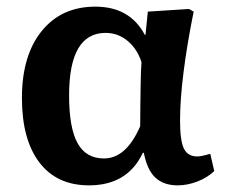

<svg xmlns="http://www.w3.org/2000/svg" viewBox="-20 -544 685 578"><path d="M248 14Q151 14 98.5 -55Q46 -124 46 -249Q46 -377 105.5 -450.5Q165 -524 267 -524Q371 -524 416 -439H418L425 -509L549 -517L563 -509Q543 -410 532.5 -326.5Q522 -243 522 -181Q522 -121 533.5 -97Q545 -73 574 -73Q586 -73 613 -81L625 -29Q604 -9 574 2.5Q544 14 515 14Q473 14 448 -9Q423 -32 413 -84H410Q364 14 248 14ZM293 -67Q360 -67 402 -164Q402 -190 402.5 -225.5Q403 -261 403.5 -295.5Q404 -330 406 -357Q393 -397 364 -421Q335 -445 298 -445Q188 -445 188 -257Q188 -159 213.5 -113Q239 -67 293 -67Z"/></svg>

Font: Literata SemiBold
Style: Regular
Weight: 600
Designer: Latin by Veronika Burian and Jose Scaglione. Greek by Irene Vlachou. Cyrillic by Vera Evstafieva.
Foundry: TypeTogether
Version: Version 3.103; ttfautohint (v1.8.4.7-5d5b);gftools[0.9.29]